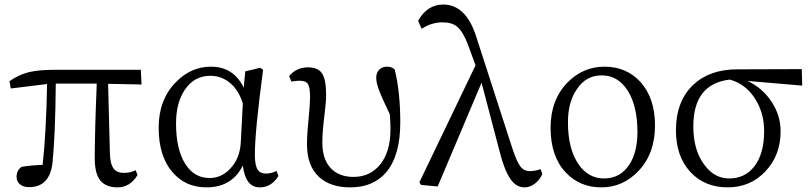

<svg xmlns="http://www.w3.org/2000/svg" viewBox="-20 -808 3560 842"><path d="M496.1 13.7Q444.3 13.7 419.9 -16.6Q395.5 -46.9 395.5 -113.3Q395.5 -228.5 404.3 -441.4H224.6Q222.7 -220.7 210.9 -101.6Q201.2 12.7 107.4 12.7Q83 12.7 67.9 0.5Q52.7 -11.7 52.7 -33.2Q52.7 -60.5 74.2 -76.2Q113.3 -83 167 -85Q182.6 -226.6 186.5 -439.5L27.3 -419.9L21.5 -452.1Q62.5 -480.5 105.5 -491.2Q149.4 -502 223.6 -502H597.7L600.6 -437.5L454.1 -440.4L461.9 -137.7Q462.9 -87.9 479.5 -67.4Q493.2 -49.8 524.4 -49.8Q551.8 -49.8 575.2 -61.5L583 -40Q549.8 13.7 496.1 13.7Z M885.7 13.7Q793.9 13.7 737.3 -51.8Q675.8 -122.1 675.8 -248Q675.8 -370.1 750 -446.3Q816.4 -515.6 905.3 -515.6Q1003.9 -515.6 1048.8 -423.8L1055.7 -495.1L1121.1 -510.7L1133.8 -502Q1097.7 -233.4 1097.7 -128.9Q1097.7 -82 1110.4 -63.5Q1121.1 -46.9 1146.5 -46.9Q1170.9 -46.9 1192.4 -58.6L1201.2 -36.1Q1169.9 13.7 1119.1 13.7Q1056.6 13.7 1044.9 -82Q997.1 13.7 885.7 13.7ZM899.4 -27.3Q953.1 -27.3 992.2 -71.3Q1033.2 -116.2 1036.1 -186.5L1044.9 -354.5Q1026.4 -413.1 988.8 -444.3Q951.2 -475.6 902.3 -475.6Q832 -475.6 791 -415Q752 -357.4 752 -266.6Q752 -151.4 793.9 -86.9Q833 -27.3 899.4 -27.3Z M1515.6 13.7Q1428.7 13.7 1378.9 -32.2Q1326.2 -81.1 1326.2 -174.8Q1326.2 -219.7 1334 -295.9Q1339.8 -354.5 1339.8 -381.8Q1339.8 -423.8 1331.1 -438.5Q1322.3 -454.1 1293 -454.1Q1279.3 -454.1 1257.8 -450.2L1248 -474.6Q1280.3 -512.7 1331.1 -512.7Q1376 -512.7 1393.6 -484.4Q1410.2 -457 1410.2 -390.6Q1410.2 -358.4 1402.3 -298.8Q1393.6 -228.5 1393.6 -182.6Q1393.6 -109.4 1430.7 -70.3Q1466.8 -32.2 1530.3 -32.2Q1602.5 -32.2 1646.5 -85.9Q1692.4 -141.6 1692.4 -241.2Q1692.4 -268.6 1689.5 -306.6Q1652.3 -383.8 1640.6 -417Q1629.9 -446.3 1629.9 -466.8Q1629.9 -489.3 1643.1 -502.4Q1656.2 -515.6 1676.8 -515.6Q1699.2 -515.6 1710.9 -502.9Q1735.4 -406.2 1735.4 -270.5Q1735.4 -126 1673.8 -52.7Q1617.2 13.7 1515.6 13.7Z M2281.2 13.7Q2248 13.7 2225.6 -13.7Q2196.3 -47.9 2172.9 -136.7L2091.8 -445.3L1899.4 9.8L1826.2 2.9L1819.3 -8.8L2065.4 -521.5L2032.2 -612.3Q2010.7 -668.9 1985.4 -690.4Q1962.9 -710 1920.9 -710Q1872.1 -710 1829.1 -681.6L1813.5 -716.8Q1853.5 -788.1 1923.8 -788.1Q2022.5 -788.1 2067.4 -650.4L2226.6 -158.2Q2246.1 -98.6 2262.7 -77.1Q2278.3 -57.6 2302.7 -57.6Q2327.1 -57.6 2350.6 -66.4L2358.4 -44.9Q2346.7 -18.6 2325.2 -2.4Q2303.7 13.7 2281.2 13.7Z M2617.2 13.7Q2522.5 13.7 2460.9 -51.8Q2394.5 -122.1 2394.5 -248Q2394.5 -370.1 2468.8 -446.3Q2537.1 -515.6 2630.9 -515.6Q2726.6 -515.6 2788.1 -449.2Q2852.5 -377.9 2852.5 -257.8Q2852.5 -132.8 2778.3 -56.6Q2710.9 13.7 2617.2 13.7ZM2628.9 -25.4Q2699.2 -25.4 2739.3 -85Q2775.4 -140.6 2775.4 -228.5Q2775.4 -343.8 2732.4 -411.1Q2689.5 -477.5 2619.1 -477.5Q2549.8 -477.5 2509.8 -417Q2470.7 -360.4 2470.7 -271.5Q2470.7 -154.3 2517.6 -86.9Q2560.5 -25.4 2628.9 -25.4Z M3171.9 13.7Q3069.3 13.7 3006.8 -54.7Q2944.3 -123 2944.3 -236.3Q2944.3 -363.3 3019.5 -435.5Q3091.8 -503.9 3212.9 -503.9L3496.1 -504.9L3498 -432.6L3257.8 -453.1Q3323.2 -422.9 3363.3 -362.3Q3403.3 -301.8 3403.3 -233.4Q3403.3 -126 3335.9 -55.7Q3269.5 13.7 3171.9 13.7ZM3177.7 -25.4Q3246.1 -25.4 3287.1 -77.1Q3331.1 -132.8 3331.1 -233.4Q3331.1 -309.6 3293.9 -371.1Q3252.9 -438.5 3180.7 -459Q3020.5 -440.4 3020.5 -253.9Q3020.5 -149.4 3068.4 -85.9Q3112.3 -25.4 3177.7 -25.4Z"/></svg>

Font: Bpmf Zihi Box R
Style: R
Weight: 400
Foundry: But Ko
Version: Version 1.320